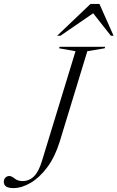

<svg xmlns="http://www.w3.org/2000/svg" viewBox="-80 -955 602 984"><path d="M226 -229Q202 -151.5 162.8 -98.5Q123.5 -45.5 77.5 -18.2Q31.5 9 -11.5 9Q-60.5 9 -60.5 -23Q-60.5 -36 -52.2 -44.5Q-44 -53 -32 -53Q-21 -53 -4.8 -40Q11.5 -27 35 -27Q69.5 -27 94 -51Q118.5 -75 135 -130L307 -692.5L223 -707.5L225.5 -715H459L456.5 -707.5L367.5 -692.5ZM213 -772 384 -935H429.5L502 -772H488L397.5 -887L230 -772Z"/></svg>

Font: Newsreader 72pt Light
Style: Italic
Weight: 300
Italic angle: -17°
Designer: Hugues Gentile
Foundry: Production Type
Version: Version 1.003; ttfautohint (v1.8.3)